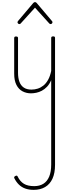

<svg xmlns="http://www.w3.org/2000/svg" viewBox="-20 -856 655 1800"><path d="M270 19Q227 19 191 0Q155 -19 134 -60Q113 -101 113 -166V-499Q113 -507 117 -510.5Q121 -514 130 -514Q140 -514 144.5 -510.5Q149 -507 149 -499V-174Q149 -125 162 -89.5Q175 -54 203 -35Q231 -16 275 -16Q305 -16 333.5 -25Q362 -34 387 -54Q412 -74 431 -108Q450 -142 460 -191V-500Q460 -508 464.5 -511.5Q469 -515 479 -515Q488 -515 492 -511.5Q496 -508 496 -500V689Q496 767 472 819Q448 871 403 897.5Q358 924 296 924Q251 924 216.5 911.5Q182 899 157 874.5Q132 850 115 816Q111 808 113.5 803Q116 798 124 794Q132 789 138 791Q144 793 146 800Q168 845 204 867Q240 889 301 889Q351 889 386.5 867Q422 845 441 800Q460 755 460 686V-105Q444 -67 421 -43Q398 -19 372.5 -5.5Q347 8 320.5 13.5Q294 19 270 19ZM162 -630Q155 -630 149.5 -635.5Q144 -641 144 -648Q144 -650 145.5 -653Q147 -656 149 -659L292 -828Q297 -833 300.5 -834.5Q304 -836 308 -836Q312 -836 316 -834.5Q320 -833 324 -828L467 -659Q470 -656 471 -653Q472 -650 472 -648Q472 -641 466.5 -635.5Q461 -630 454 -630Q450 -630 447.5 -632Q445 -634 442 -636L308 -784L174 -636Q172 -634 169 -632Q166 -630 162 -630Z"/></svg>

Font: Playwrite BE WAL Thin
Style: Regular
Weight: 250
Version: Version 1.002